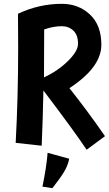

<svg xmlns="http://www.w3.org/2000/svg" viewBox="-20 -738 569 1004"><path d="M198 24 62 9Q75 -231 75 -489Q75 -607 74 -666Q184 -718 303 -718Q391 -718 450.5 -662Q510 -606 510 -504Q510 -386 343 -277Q434 -163 529 -26L433 45Q370 -50 207 -265Q204 -111 198 24ZM211 -584Q211 -415 210 -333Q284 -368 336 -419.5Q388 -471 388 -509Q388 -555 363.5 -578Q339 -601 303 -601Q259 -601 211 -584ZM229 61 342 92Q335 128 314.5 161.5Q294 195 254 246L202 238Q223 136 229 61Z"/></svg>

Font: Boogaloo
Style: Regular
Weight: 400
Designer: John Vargas Beltran
Foundry: John Vargas Beltran
Version: Version 1.001